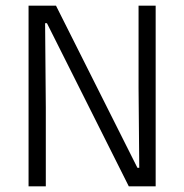

<svg xmlns="http://www.w3.org/2000/svg" viewBox="-20 -659 652 679"><path d="M81 -639H178L466 -65.5H472.5L470 -347.5V-639H530.5V0H435.5L146 -577H139.5L142 -279V0H81Z"/></svg>

Font: Anek Devanagari Light
Style: Regular
Weight: 300
Designer: Kailash Malviya (Devanagari) & Yesha Goshar (Latin)
Foundry: Ek Type
Version: Version 1.003